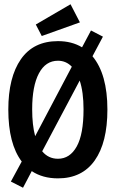

<svg xmlns="http://www.w3.org/2000/svg" viewBox="-20 -825 540 901"><path d="M88 56 31 27 82 -67Q19 -150 19 -311Q19 -462 78 -547Q137 -632 252 -632Q317 -632 365 -603L407 -682L463 -653L414 -561Q484 -477 484 -311Q484 -156 424.5 -72Q365 12 252 12Q180 12 129 -22ZM131 -312Q131 -238 145 -186L317 -512Q290 -540 252 -540Q194 -540 162.5 -480.5Q131 -421 131 -312ZM252 -80Q308 -80 340 -137.5Q372 -195 372 -312Q372 -393 354 -447L178 -115Q207 -80 252 -80ZM176 -656 148 -710 311 -805 355 -720Z"/></svg>

Font: Inconsolata
Style: Bold
Weight: 700
Monospace: yes
Designer: Raph Levien, Cyreal, Brenton Simpson
Foundry: Raph Levien, Cyreal, Google
Version: Version 3.100; ttfautohint (v1.8.4.7-5d5b)